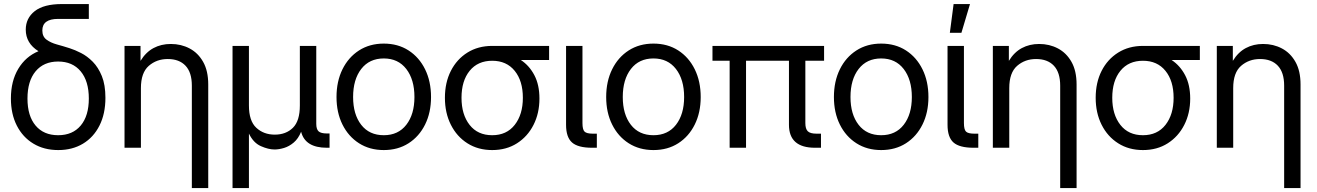

<svg xmlns="http://www.w3.org/2000/svg" viewBox="-20 -748 6665 972"><path d="M274.9 11.7Q203.1 11.7 149.2 -20.8Q95.2 -53.2 65.2 -112.1Q35.2 -170.9 35.2 -249.5Q35.2 -337.4 72.5 -399.7Q109.9 -461.9 174.8 -488.8Q110.4 -528.8 110.4 -598.1Q110.4 -655.8 156 -691.7Q201.7 -727.5 293.9 -727.5H429.7V-652.3H274.4Q194.3 -652.3 194.3 -593.8Q194.3 -563 215.3 -547.4Q236.3 -531.7 268.3 -522.9Q300.3 -514.2 332.5 -503.9Q358.9 -495.6 390.1 -479.7Q421.4 -463.9 449.5 -435.5Q477.5 -407.2 495.6 -362.8Q513.7 -318.4 513.7 -252.9Q513.7 -171.9 483.6 -112.3Q453.6 -52.7 399.9 -20.5Q346.2 11.7 274.9 11.7ZM274.4 -63.5Q347.7 -63.5 388.7 -112.5Q429.7 -161.6 429.7 -249Q429.7 -337.4 388.4 -387Q347.2 -436.5 274.4 -436.5Q201.7 -436.5 160.4 -387.2Q119.1 -337.9 119.1 -249Q119.1 -161.1 160.2 -112.3Q201.2 -63.5 274.4 -63.5Z M693.4 -301.8V0H610.4V-515.6H691.4V-439.9Q718.3 -483.9 757.1 -504.6Q795.9 -525.4 844.7 -525.4Q897 -525.4 939.9 -502.7Q982.9 -480 1008.5 -434.6Q1034.2 -389.2 1034.2 -320.3V204.1H951.2V-314.5Q951.2 -381.3 919.2 -415.3Q887.2 -449.2 829.1 -449.2Q772.9 -449.2 733.2 -414.6Q693.4 -379.9 693.4 -301.8Z M1157.2 204.1V-515.6H1240.2V-213.9Q1240.2 -135.7 1277.6 -101.1Q1314.9 -66.4 1371.1 -66.4Q1427.7 -66.4 1462.9 -101.1Q1498 -135.7 1498 -213.9V-515.6H1581.1V-121.1Q1581.1 -93.8 1593 -83Q1605 -72.3 1634.8 -72.3H1648.4V0H1634.8Q1524.9 0 1504.4 -81.1Q1490.2 -45.9 1467 -26.4Q1443.8 -6.8 1418 1Q1392.1 8.8 1370.1 8.8Q1338.9 8.8 1300.8 -8.1Q1262.7 -24.9 1240.2 -71.8V204.1Z M1922.9 11.7Q1851.6 11.7 1797.6 -22.7Q1743.7 -57.1 1713.6 -117.7Q1683.6 -178.2 1683.6 -256.8Q1683.6 -335.9 1713.6 -397Q1743.7 -458 1797.6 -492.7Q1851.6 -527.3 1922.9 -527.3Q1994.6 -527.3 2048.3 -492.7Q2102.1 -458 2132.1 -397Q2162.1 -335.9 2162.1 -256.8Q2162.1 -178.2 2132.1 -117.7Q2102.1 -57.1 2048.3 -22.7Q1994.6 11.7 1922.9 11.7ZM1922.9 -63.5Q1996.1 -63.5 2037.1 -116.5Q2078.1 -169.4 2078.1 -256.8Q2078.1 -345.2 2036.9 -398.7Q1995.6 -452.1 1922.9 -452.1Q1850.1 -452.1 1808.8 -398.9Q1767.6 -345.7 1767.6 -256.8Q1767.6 -168.9 1808.6 -116.2Q1849.6 -63.5 1922.9 -63.5Z M2471.7 11.7Q2400.4 11.7 2346.4 -22.5Q2292.5 -56.6 2262.5 -116.5Q2232.4 -176.3 2232.4 -252.9Q2232.4 -330.1 2262.5 -389.2Q2292.5 -448.2 2346.4 -481.9Q2400.4 -515.6 2471.7 -515.6H2759.8V-444.3H2616.7Q2659.7 -416 2685.3 -367.2Q2710.9 -318.4 2710.9 -249Q2710.9 -174.8 2680.9 -115.7Q2650.9 -56.6 2597.2 -22.5Q2543.5 11.7 2471.7 11.7ZM2471.7 -440.4Q2398.9 -440.4 2357.7 -389.6Q2316.4 -338.9 2316.4 -252.9Q2316.4 -168 2357.4 -115.7Q2398.4 -63.5 2471.7 -63.5Q2544.9 -63.5 2585.9 -116Q2627 -168.5 2627 -252.9Q2627 -338.4 2585.7 -389.4Q2544.4 -440.4 2471.7 -440.4Z M2977.5 0Q2906.2 0 2876 -26.6Q2845.7 -53.2 2845.7 -116.2V-515.6H2928.7V-125Q2928.7 -92.3 2939.2 -81.8Q2949.7 -71.3 2981.4 -71.3H3001.5V0Z M3288.1 11.7Q3216.8 11.7 3162.8 -22.7Q3108.9 -57.1 3078.9 -117.7Q3048.8 -178.2 3048.8 -256.8Q3048.8 -335.9 3078.9 -397Q3108.9 -458 3162.8 -492.7Q3216.8 -527.3 3288.1 -527.3Q3359.9 -527.3 3413.6 -492.7Q3467.3 -458 3497.3 -397Q3527.3 -335.9 3527.3 -256.8Q3527.3 -178.2 3497.3 -117.7Q3467.3 -57.1 3413.6 -22.7Q3359.9 11.7 3288.1 11.7ZM3288.1 -63.5Q3361.3 -63.5 3402.3 -116.5Q3443.4 -169.4 3443.4 -256.8Q3443.4 -345.2 3402.1 -398.7Q3360.8 -452.1 3288.1 -452.1Q3215.3 -452.1 3174.1 -398.9Q3132.8 -345.7 3132.8 -256.8Q3132.8 -168.9 3173.8 -116.2Q3214.8 -63.5 3288.1 -63.5Z M4106 0Q3974.1 0 3974.1 -116.2V-440.4H3756.8V0H3673.8V-440.4H3586.9V-515.6H4151.9V-440.4H4057.1V-125Q4057.1 -95.2 4069.6 -83.3Q4082 -71.3 4113.8 -71.3H4136.2V0Z M4440.9 11.7Q4369.6 11.7 4315.7 -22.7Q4261.7 -57.1 4231.7 -117.7Q4201.7 -178.2 4201.7 -256.8Q4201.7 -335.9 4231.7 -397Q4261.7 -458 4315.7 -492.7Q4369.6 -527.3 4440.9 -527.3Q4512.7 -527.3 4566.4 -492.7Q4620.1 -458 4650.1 -397Q4680.2 -335.9 4680.2 -256.8Q4680.2 -178.2 4650.1 -117.7Q4620.1 -57.1 4566.4 -22.7Q4512.7 11.7 4440.9 11.7ZM4440.9 -63.5Q4514.2 -63.5 4555.2 -116.5Q4596.2 -169.4 4596.2 -256.8Q4596.2 -345.2 4554.9 -398.7Q4513.7 -452.1 4440.9 -452.1Q4368.2 -452.1 4326.9 -398.9Q4285.6 -345.7 4285.6 -256.8Q4285.6 -168.9 4326.7 -116.2Q4367.7 -63.5 4440.9 -63.5Z M4908.7 0Q4837.4 0 4807.1 -26.6Q4776.9 -53.2 4776.9 -116.2V-515.6H4859.9V-125Q4859.9 -92.3 4870.4 -81.8Q4880.9 -71.3 4912.6 -71.3H4932.6V0ZM4788.6 -582 4807.6 -727.5H4890.6L4847.2 -582Z M5089.4 -301.8V0H5006.3V-515.6H5087.4V-439.9Q5114.3 -483.9 5153.1 -504.6Q5191.9 -525.4 5240.7 -525.4Q5293 -525.4 5335.9 -502.7Q5378.9 -480 5404.5 -434.6Q5430.2 -389.2 5430.2 -320.3V204.1H5347.2V-314.5Q5347.2 -381.3 5315.2 -415.3Q5283.2 -449.2 5225.1 -449.2Q5168.9 -449.2 5129.2 -414.6Q5089.4 -379.9 5089.4 -301.8Z M5766.1 11.7Q5694.8 11.7 5640.9 -22.5Q5586.9 -56.6 5556.9 -116.5Q5526.9 -176.3 5526.9 -252.9Q5526.9 -330.1 5556.9 -389.2Q5586.9 -448.2 5640.9 -481.9Q5694.8 -515.6 5766.1 -515.6H6054.2V-444.3H5911.1Q5954.1 -416 5979.7 -367.2Q6005.4 -318.4 6005.4 -249Q6005.4 -174.8 5975.3 -115.7Q5945.3 -56.6 5891.6 -22.5Q5837.9 11.7 5766.1 11.7ZM5766.1 -440.4Q5693.4 -440.4 5652.1 -389.6Q5610.8 -338.9 5610.8 -252.9Q5610.8 -168 5651.9 -115.7Q5692.9 -63.5 5766.1 -63.5Q5839.4 -63.5 5880.4 -116Q5921.4 -168.5 5921.4 -252.9Q5921.4 -338.4 5880.1 -389.4Q5838.9 -440.4 5766.1 -440.4Z M6223.1 -301.8V0H6140.1V-515.6H6221.2V-439.9Q6248 -483.9 6286.9 -504.6Q6325.7 -525.4 6374.5 -525.4Q6426.8 -525.4 6469.7 -502.7Q6512.7 -480 6538.3 -434.6Q6564 -389.2 6564 -320.3V204.1H6481V-314.5Q6481 -381.3 6449 -415.3Q6417 -449.2 6358.9 -449.2Q6302.7 -449.2 6262.9 -414.6Q6223.1 -379.9 6223.1 -301.8Z"/></svg>

Font: Inter Display
Style: Regular
Weight: 400
Designer: Rasmus Andersson
Foundry: rsms
Version: Version 4.001;git-9221beed3